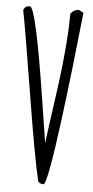

<svg xmlns="http://www.w3.org/2000/svg" viewBox="-55 -799 413 850"><g transform="rotate(5 151.5 -374.5)"><path d="M43 -763.2Q70.3 -763.2 135.3 -342.8Q160.6 -178.2 163.1 -165.5Q169.9 -221.7 187.5 -345.7Q224.6 -601.6 224.1 -746.1Q239.7 -766.1 260.7 -766.1L281.7 -754.9Q279.3 -737.8 271 -657.7Q262.7 -577.6 255.4 -514.2Q248 -450.7 241.2 -394.3Q234.4 -337.9 226.3 -275.1Q218.3 -212.4 210.9 -162.4Q203.6 -112.3 196.3 -70.8Q180.7 16.6 170.9 16.6Q156.7 16.6 147.5 5.9Q123 -94.7 76.2 -384.5Q29.3 -674.3 15.1 -743.7Q21 -763.2 43 -763.2Z"/></g></svg>

Font: Amatic
Style: Bold
Weight: 700
Width: 3
Version: Version 2.000; ttfautohint (v0.92-dirty) -l 8 -r 50 -G 50 -x